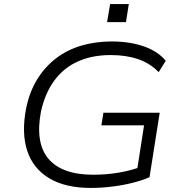

<svg xmlns="http://www.w3.org/2000/svg" viewBox="-20 -917 901 945"><path d="M427 8Q302 8 222.5 -39.5Q143 -87 114 -175Q85 -263 109 -386Q126 -467 164 -528Q202 -589 256.5 -630.5Q311 -672 380.5 -692.5Q450 -713 530 -713Q588 -713 638.5 -702.5Q689 -692 729 -671Q769 -650 796 -618L761 -562Q718 -606 659.5 -626Q601 -646 524 -646Q435 -646 365.5 -615.5Q296 -585 249.5 -523.5Q203 -462 182 -370Q152 -214 218.5 -135.5Q285 -57 439 -57Q504 -57 565.5 -67.5Q627 -78 679 -98L651 -56L689 -300H479L489 -362H766L716 -45Q683 -30 634 -17.5Q585 -5 531 1.5Q477 8 427 8ZM507 -808 522 -897H614L600 -808Z"/></svg>

Font: Nunito Sans 7pt SemiExpanded Light
Style: Italic
Weight: 300
Width: 6
Italic angle: -9°
Designer: Vernon Adams
Foundry: Vernon Adams
Version: Version 3.101;gftools[0.9.27]